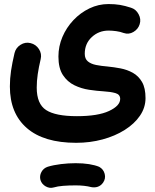

<svg xmlns="http://www.w3.org/2000/svg" viewBox="-20 -419 750 929"><path d="M27.8 -0.5Q27.8 -38.6 33.4 -76.7Q39.1 -114.7 50.3 -162.1Q56.6 -188 79.6 -202.4Q102.5 -216.8 127.9 -210.4Q153.8 -204.1 168.5 -181.4Q183.1 -158.7 176.8 -132.8Q167.5 -93.8 162.6 -60.3Q157.7 -26.9 157.7 4.9Q157.7 84 203.1 113.5Q248.5 143.1 352.1 143.1Q454.1 143.1 507.8 117.9Q561.5 92.8 561.5 59.6Q561.5 38.1 538.6 31.5Q515.6 24.9 481 22.9Q448.7 21 411.1 15.4Q373.5 9.8 339.8 -6.6Q306.2 -22.9 284.4 -55.9Q262.7 -88.9 262.7 -145.5Q262.7 -194.8 282 -240.2Q301.3 -285.6 335.2 -321.5Q369.1 -357.4 412.8 -378.4Q456.5 -399.4 504.9 -399.4Q536.1 -399.4 560.5 -395.3Q585 -391.1 613.3 -381.8Q637.7 -374.5 650.6 -350.3Q663.6 -326.2 655.8 -301.8Q648.4 -277.8 625.7 -264.4Q603 -251 578.6 -259.3Q562 -265.6 542.2 -268.3Q522.5 -271 505.4 -271Q458 -271 424.1 -239.5Q390.1 -208 390.1 -158.7Q390.1 -134.3 405.3 -121.8Q420.4 -109.4 445.6 -104.5Q470.7 -99.6 500.5 -97.2Q531.2 -94.2 563.2 -88.1Q595.2 -82 622.8 -66.7Q650.4 -51.3 667.2 -22.2Q684.1 6.8 684.1 55.7Q684.1 101.6 657.2 140.9Q630.4 180.2 583.5 209.7Q536.6 239.3 476.3 255.6Q416 272 348.6 272Q191.9 272 109.9 200.7Q27.8 129.4 27.8 -0.5ZM175.8 452.1Q170.4 432.1 180.4 413.3Q190.4 394.5 211.4 387.7Q238.8 379.4 274.9 375Q311 370.6 346.2 370.6Q381.8 370.6 410.9 375.2Q439.9 379.9 460 388.2Q481 399.9 486.6 422.6Q492.2 445.3 479 464.4Q468.3 479.5 453.1 484.6Q438 489.7 421.4 486.3Q389.2 478 346.2 478Q313 478 285.4 480.2Q257.8 482.4 240.7 487.8Q220.2 493.7 201.2 482.9Q182.1 472.2 175.8 452.1Z"/></svg>

Font: Mikhak Bold
Style: Regular
Weight: 700
Designer: Amin Abedi
Version: Version 3.3